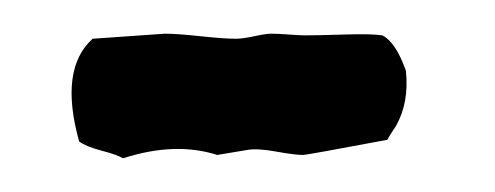

<svg xmlns="http://www.w3.org/2000/svg" viewBox="-20 -268 294 114"><path d="M127 -179 109 -176Q84 -184 53 -174Q50 -176 40.5 -178.5Q31 -181 27 -184Q15 -227 35 -245Q77 -248 78 -248Q85 -248 99 -246.5Q113 -245 120 -245Q124 -245 131 -246.5Q138 -248 141 -248Q145 -248 151.5 -247.5Q158 -247 161 -247Q168 -247 184.5 -247.5Q201 -248 207 -247Q215 -243 221 -226Q223 -207 215 -193L213 -190Q211 -187 210 -185Q162 -176 160 -176Q155 -176 144 -178Q133 -180 127 -179Z"/></svg>

Font: FuturaRenner
Style: Regular
Weight: 400
Designer: Bastien Sozeau
Foundry: NBR — Bastien Sozeau
Version: Version 2.001;PS 002.001;hotconv 1.0.88;makeotf.lib2.5.64775